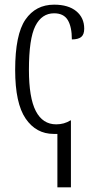

<svg xmlns="http://www.w3.org/2000/svg" viewBox="-20 -564 413 823"><path d="M226 10H210Q135 10 90 -55.5Q45 -121 45 -264Q45 -416 89 -480Q133 -544 212 -544Q273 -544 307 -516Q341 -488 341 -441Q341 -416 328 -405.5Q315 -395 288 -395Q288 -449 270.5 -478Q253 -507 212 -507Q159 -507 131.5 -452.5Q104 -398 104 -265Q104 -145 133.5 -88Q163 -31 221 -31Q255 -31 282 -48H284V239H226Z"/></svg>

Font: Noto Serif CondLight
Style: Regular
Weight: 300
Width: 3
Designer: Monotype Design Team
Foundry: Monotype Imaging Inc.
Version: Version 1.001